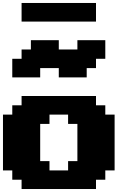

<svg xmlns="http://www.w3.org/2000/svg" viewBox="-20 -1270 915 1290"><path d="M125 0H625V-62.5H687.5V-125H750V-500H687.5V-562.5H625V-625H125V-562.5H62.5V-500H0V-125H62.5V-62.5H125ZM437.5 -125H312.5V-187.5H250V-437.5H312.5V-500H437.5V-437.5H500V-187.5H437.5ZM375 -750H562.5V-812.5H625V-875H687.5V-1000H500V-937.5H375V-1000H187.5V-937.5H125V-875H62.5V-750H250V-812.5H375ZM125 -1125H625V-1250H125Z"/></svg>

Font: Faithful 32x
Style: Bold
Weight: 400
Foundry: Faithful Resource Pack
Version: Version 1.0; January 27, 2023